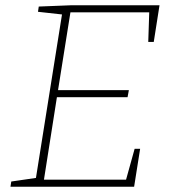

<svg xmlns="http://www.w3.org/2000/svg" viewBox="-20 -713 655 733"><path d="M494 -145H515L492 0H20L23 -20L126 -35L116 -26L218 -666L224 -657L125 -668L128 -688L254 -693H589L567 -553H546L550 -674L559 -666H240L250 -673L200 -359L194 -369H472L467 -342H190L199 -353L147 -22L140 -27H470L459 -19Z"/></svg>

Font: Bitter Thin ExtraLight
Style: Italic
Weight: 250
Italic angle: -9°
Version: Version 2.002